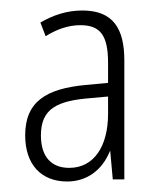

<svg xmlns="http://www.w3.org/2000/svg" viewBox="-20 -742 311 366"><path d="M137 -722C106 -722 79 -712 57 -699L67 -673C86 -685 109 -694 133 -694C171 -694 186 -675 186 -622V-584L143 -580C69 -573 28 -549 28 -484C28 -428 59 -396 108 -396C143 -396 174 -415 190 -455L195 -400H217V-627C217 -687 196 -722 137 -722ZM153 -555 186 -558V-525C186 -463 159 -422 112 -422C78 -422 58 -443 58 -484C58 -535 89 -550 153 -555Z"/></svg>

Font: Noto Sans Thai Looped ExtraCondensed ExtraLight
Style: Regular
Weight: 200
Width: 2
Designer: Sasikarn Vongin, Ben Mitchell
Foundry: The Fontpad Ltd
Version: Version 1.001